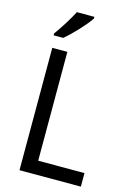

<svg xmlns="http://www.w3.org/2000/svg" viewBox="-139 -1013 745 1082"><g transform="rotate(15 234.0 -472.0)"><path d="M272 -934V-944H170C147 -899 109 -839 77 -795V-784H133C177 -820 247 -895 272 -934ZM88 0H446V-79H176V-714H88Z"/></g></svg>

Font: Noto Sans Lao SemiCondensed
Style: Regular
Weight: 400
Width: 4
Designer: Monotype Design Team
Foundry: Monotype Imaging Inc.
Version: Version 2.003